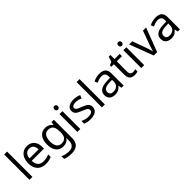

<svg xmlns="http://www.w3.org/2000/svg" viewBox="304 -2363 4074 4074"><g transform="rotate(-45 2340.5 -326.0)"><path d="M173 -66H85V-826H173Z M550 -612Q619 -612 668.5 -582Q718 -552 744.5 -497.5Q771 -443 771 -370V-317H404Q406 -226 450.5 -178.5Q495 -131 575 -131Q626 -131 665.5 -140.5Q705 -150 747 -168V-91Q706 -73 666 -64.5Q626 -56 571 -56Q495 -56 436.5 -87Q378 -118 345.5 -179.5Q313 -241 313 -330Q313 -418 342.5 -481Q372 -544 425.5 -578Q479 -612 550 -612ZM549 -540Q486 -540 449.5 -499.5Q413 -459 406 -387H679Q679 -433 665 -467Q651 -501 622.5 -520.5Q594 -540 549 -540Z M1097 -612Q1150 -612 1192.5 -592Q1235 -572 1265 -531H1270L1282 -602H1352V-57Q1352 19 1326 70.5Q1300 122 1247 148Q1194 174 1112 174Q1054 174 1005.5 165.5Q957 157 919 140V59Q957 79 1008 90Q1059 101 1117 101Q1186 101 1225.5 60.5Q1265 20 1265 -50V-71Q1265 -83 1266 -105.5Q1267 -128 1268 -137H1264Q1236 -96 1194.5 -76Q1153 -56 1098 -56Q994 -56 935.5 -129Q877 -202 877 -333Q877 -461 935.5 -536.5Q994 -612 1097 -612ZM1109 -538Q1064 -538 1032.5 -514Q1001 -490 984.5 -444Q968 -398 968 -332Q968 -233 1004.5 -180.5Q1041 -128 1111 -128Q1152 -128 1181 -138.5Q1210 -149 1229 -171.5Q1248 -194 1257 -229Q1266 -264 1266 -312V-333Q1266 -406 1249.5 -451Q1233 -496 1198 -517Q1163 -538 1109 -538Z M1610 -602V-66H1522V-602ZM1567 -803Q1587 -803 1602.5 -789.5Q1618 -776 1618 -747Q1618 -719 1602.5 -705Q1587 -691 1567 -691Q1545 -691 1530 -705Q1515 -719 1515 -747Q1515 -776 1530 -789.5Q1545 -803 1567 -803Z M2129 -214Q2129 -162 2103 -127Q2077 -92 2029 -74Q1981 -56 1915 -56Q1859 -56 1818.5 -65Q1778 -74 1747 -90V-170Q1779 -154 1824.5 -140.5Q1870 -127 1917 -127Q1984 -127 2014 -148.5Q2044 -170 2044 -206Q2044 -226 2033 -242Q2022 -258 1993.5 -274Q1965 -290 1912 -310Q1860 -330 1823 -350Q1786 -370 1766 -398Q1746 -426 1746 -470Q1746 -538 1801.5 -575Q1857 -612 1947 -612Q1996 -612 2038.5 -602.5Q2081 -593 2118 -576L2088 -506Q2054 -520 2017 -530Q1980 -540 1941 -540Q1887 -540 1858.5 -522.5Q1830 -505 1830 -475Q1830 -453 1843 -437.5Q1856 -422 1886.5 -407.5Q1917 -393 1968 -373Q2019 -354 2055 -334Q2091 -314 2110 -285.5Q2129 -257 2129 -214Z M2347 -66H2259V-826H2347Z M2720 -611Q2818 -611 2865 -568Q2912 -525 2912 -431V-66H2848L2831 -142H2827Q2804 -113 2779.5 -93.5Q2755 -74 2723.5 -65Q2692 -56 2647 -56Q2599 -56 2560.5 -73Q2522 -90 2500 -125.5Q2478 -161 2478 -215Q2478 -295 2541 -338.5Q2604 -382 2735 -386L2826 -389V-421Q2826 -488 2797 -514Q2768 -540 2715 -540Q2673 -540 2635 -527.5Q2597 -515 2564 -499L2537 -565Q2572 -584 2620 -597.5Q2668 -611 2720 -611ZM2746 -325Q2646 -321 2607.5 -293Q2569 -265 2569 -214Q2569 -169 2596.5 -148Q2624 -127 2667 -127Q2735 -127 2780 -164.5Q2825 -202 2825 -280V-328Z M3257 -128Q3277 -128 3298 -131.5Q3319 -135 3332 -139V-72Q3318 -65 3292 -60.5Q3266 -56 3242 -56Q3200 -56 3164.5 -70.5Q3129 -85 3107 -121Q3085 -157 3085 -222V-534H3009V-576L3086 -611L3121 -725H3173V-602H3328V-534H3173V-224Q3173 -175 3196.5 -151.5Q3220 -128 3257 -128Z M3527 -602V-66H3439V-602ZM3484 -803Q3504 -803 3519.5 -789.5Q3535 -776 3535 -747Q3535 -719 3519.5 -705Q3504 -691 3484 -691Q3462 -691 3447 -705Q3432 -719 3432 -747Q3432 -776 3447 -789.5Q3462 -803 3484 -803Z M3815 -66 3612 -602H3706L3820 -286Q3828 -264 3837 -237Q3846 -210 3853 -185.5Q3860 -161 3863 -144H3867Q3871 -161 3878.5 -186Q3886 -211 3895.5 -238Q3905 -265 3912 -286L4026 -602H4120L3916 -66Z M4408 -611Q4506 -611 4553 -568Q4600 -525 4600 -431V-66H4536L4519 -142H4515Q4492 -113 4467.5 -93.5Q4443 -74 4411.5 -65Q4380 -56 4335 -56Q4287 -56 4248.5 -73Q4210 -90 4188 -125.5Q4166 -161 4166 -215Q4166 -295 4229 -338.5Q4292 -382 4423 -386L4514 -389V-421Q4514 -488 4485 -514Q4456 -540 4403 -540Q4361 -540 4323 -527.5Q4285 -515 4252 -499L4225 -565Q4260 -584 4308 -597.5Q4356 -611 4408 -611ZM4434 -325Q4334 -321 4295.5 -293Q4257 -265 4257 -214Q4257 -169 4284.5 -148Q4312 -127 4355 -127Q4423 -127 4468 -164.5Q4513 -202 4513 -280V-328Z"/></g></svg>

Font: Noto Sans Malayalam UI
Style: Regular
Weight: 400
Designer: Jelle Bosma - Monotype Design Team
Foundry: Monotype Imaging Inc.
Version: Version 2.104